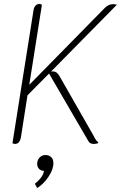

<svg xmlns="http://www.w3.org/2000/svg" viewBox="-20 -724 611 971"><path d="M477 -6 476 0Q467 4 454 4Q434 4 426 -12L228 -352L119 -242L86 -31Q80 4 55 4Q50 4 43 0L149 -669Q151 -686 159 -695Q167 -704 180 -704Q185 -704 192 -700L128 -295L510 -684Q529 -703 552 -703Q562 -703 571 -700L238 -362Q241 -363 248 -363Q258 -363 265.5 -357.5Q273 -352 281 -339L453 -38Q461 -22 466 -15Q471 -8 477 -6ZM156 205Q174 192 187.5 174Q201 156 202 140Q187 140 177.5 130Q168 120 168 105Q168 86 180 73Q192 60 210 60Q227 60 238.5 70.5Q250 81 250 101Q250 134 224.5 171Q199 208 168 227Z"/></svg>

Font: Thasadith
Style: Italic
Weight: 400
Italic angle: -9°
Designer: Cadson Demak Co.,Ltd.
Foundry: Cadson Demak Co.,Ltd.
Version: Version 1.000; ttfautohint (v1.6)